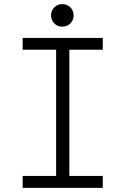

<svg xmlns="http://www.w3.org/2000/svg" viewBox="-20 -902 602 922"><path d="M88.9 -57.1H249.5V-663.1H88.9V-719.7H473.6V-663.1H313V-57.1H473.6V0H88.9ZM225.1 -828.1Q225.1 -851.1 240.7 -866.7Q256.3 -882.3 279.3 -882.3Q302.2 -882.3 317.9 -866.7Q333.5 -851.1 333.5 -828.1Q333.5 -805.2 317.9 -789.6Q302.2 -773.9 279.3 -773.9Q256.3 -773.9 240.7 -789.6Q225.1 -805.2 225.1 -828.1Z"/></svg>

Font: Reddit Mono Light
Style: Regular
Weight: 300
Monospace: yes
Designer: Stephen Hutchings
Foundry: Reddit
Version: Version 1.011